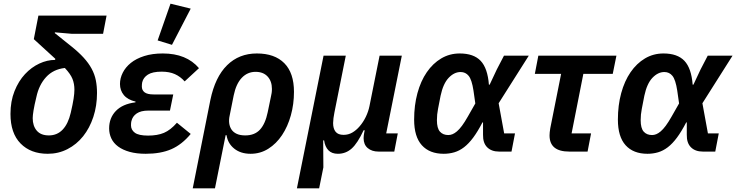

<svg xmlns="http://www.w3.org/2000/svg" viewBox="-20 -825 4007 1045"><path d="M371 -641 279 -649 278 -645 368 -573Q408 -541 435 -511.5Q462 -482 478.5 -451.5Q495 -421 501.5 -388.5Q508 -356 508 -319Q508 -249 488 -188.5Q468 -128 432.5 -83.5Q397 -39 347.5 -13.5Q298 12 240 12Q147 12 92 -44Q37 -100 37 -205Q37 -274 59 -329Q81 -384 116 -421.5Q151 -459 194 -479Q237 -499 280 -499L281 -505L164 -612L189 -740H560L541 -641ZM385 -337Q385 -369 374.5 -395.5Q364 -422 333 -455Q270 -448 231 -405.5Q192 -363 178 -297Q167 -252 162.5 -224Q158 -196 158 -182Q158 -140 180 -114Q202 -88 246 -88Q291 -88 321 -119.5Q351 -151 365 -211Q376 -258 380.5 -287.5Q385 -317 385 -337Z M1018 -96Q970 -38 912.5 -13Q855 12 773 12Q723 12 685.5 1.5Q648 -9 623 -27.5Q598 -46 586 -71.5Q574 -97 574 -126Q574 -183 610.5 -221Q647 -259 717 -268L718 -272Q675 -282 654 -307.5Q633 -333 633 -368Q633 -399 648 -429Q663 -459 692 -482.5Q721 -506 765 -520Q809 -534 866 -534Q995 -534 1063 -454L985 -382Q962 -408 932 -421.5Q902 -435 860 -435Q810 -435 785 -419Q760 -403 754 -377Q753 -372 752.5 -366.5Q752 -361 752 -354Q752 -334 767 -322.5Q782 -311 816 -311H923L905 -223H786Q747 -223 724 -207.5Q701 -192 695 -165Q694 -161 693.5 -156Q693 -151 693 -143Q693 -118 714 -102.5Q735 -87 786 -87Q837 -87 872.5 -102Q908 -117 943 -157ZM916 -581 838 -605 908 -805 1018 -778Z M1125 -281Q1151 -406 1216 -470Q1281 -534 1378 -534Q1475 -534 1527.5 -481Q1580 -428 1580 -325Q1580 -258 1563 -197Q1546 -136 1515 -89.5Q1484 -43 1440.5 -15.5Q1397 12 1344 12Q1290 12 1255 -16Q1220 -44 1213 -89H1208L1150 200H1029ZM1315 -88Q1366 -88 1395 -119.5Q1424 -151 1437 -214L1455 -301Q1457 -309 1458.5 -319Q1460 -329 1460 -341Q1460 -383 1436.5 -408.5Q1413 -434 1371 -434Q1327 -434 1296 -401.5Q1265 -369 1252 -306L1230 -196Q1225 -174 1227.5 -154.5Q1230 -135 1240 -120Q1250 -105 1268.5 -96.5Q1287 -88 1315 -88Z M1596 200 1741 -522H1862L1800 -212Q1797 -198 1795 -182Q1793 -166 1793 -155Q1793 -125 1806.5 -108Q1820 -91 1850 -91Q1876 -91 1897.5 -103.5Q1919 -116 1937 -137Q1957 -160 1971 -189Q1985 -218 1991 -248L2046 -522H2167L2082 -99H2145L2126 0H2040Q2004 0 1981.5 -19Q1959 -38 1959 -73Q1959 -81 1960 -88.5Q1961 -96 1962 -101L1965 -116H1959Q1926 -45 1894 -16.5Q1862 12 1819 12Q1786 12 1767.5 -7Q1749 -26 1744 -61H1739L1740 86L1717 200Z M2764 0H2696Q2655 0 2631.5 -23.5Q2608 -47 2609 -92V-159H2606Q2580 -109 2555.5 -76Q2531 -43 2505.5 -23.5Q2480 -4 2452.5 4Q2425 12 2395 12Q2318 12 2276 -34.5Q2234 -81 2234 -174Q2234 -252 2252 -318Q2270 -384 2303 -432Q2336 -480 2381.5 -507Q2427 -534 2482 -534Q2558 -534 2596 -494Q2634 -454 2641 -364H2645L2684 -447L2723 -522H2858L2694 -263L2724 -99H2783ZM2420 -90Q2431 -90 2442.5 -94.5Q2454 -99 2467 -110Q2480 -121 2494.5 -140.5Q2509 -160 2526 -190L2567 -262L2557 -332Q2548 -391 2531 -412Q2514 -433 2487 -433Q2452 -433 2422 -401.5Q2392 -370 2378 -304L2364 -232Q2358 -202 2358 -171Q2358 -127 2374.5 -108.5Q2391 -90 2420 -90Z M3078 0Q2971 0 2971 -88Q2971 -95 2972 -105.5Q2973 -116 2975 -127L3034 -423H2891L2910 -522H3335L3315 -423H3155L3091 -99H3197L3178 0Z M3873 0H3805Q3764 0 3740.5 -23.5Q3717 -47 3718 -92V-159H3715Q3689 -109 3664.5 -76Q3640 -43 3614.5 -23.5Q3589 -4 3561.5 4Q3534 12 3504 12Q3427 12 3385 -34.5Q3343 -81 3343 -174Q3343 -252 3361 -318Q3379 -384 3412 -432Q3445 -480 3490.5 -507Q3536 -534 3591 -534Q3667 -534 3705 -494Q3743 -454 3750 -364H3754L3793 -447L3832 -522H3967L3803 -263L3833 -99H3892ZM3529 -90Q3540 -90 3551.5 -94.5Q3563 -99 3576 -110Q3589 -121 3603.5 -140.5Q3618 -160 3635 -190L3676 -262L3666 -332Q3657 -391 3640 -412Q3623 -433 3596 -433Q3561 -433 3531 -401.5Q3501 -370 3487 -304L3473 -232Q3467 -202 3467 -171Q3467 -127 3483.5 -108.5Q3500 -90 3529 -90Z"/></svg>

Font: IBM Plex Sans SmBld
Style: Italic
Weight: 600
Italic angle: -11°
Designer: Mike Abbink, Paul van der Laan, Pieter van Rosmalen
Foundry: Bold Monday
Version: Version 3.005